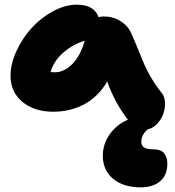

<svg xmlns="http://www.w3.org/2000/svg" viewBox="-20 -516 744 818"><path d="M207 -40Q126 -40 75.4 -82Q24.9 -124 24.9 -192.9Q24.9 -243.7 50 -298.3Q75.2 -353 114.5 -396.5Q153.8 -439.9 205.8 -468Q257.8 -496.1 307.1 -496.1Q381.3 -496.1 399.9 -442.9Q410.2 -445.8 421.9 -445.8Q463.4 -445.8 495.1 -425Q526.9 -404.3 540 -372.1Q551.8 -346.2 568.4 -305.4Q585 -264.6 595 -241Q605 -217.3 624.5 -184.1Q644 -150.9 668.9 -120.1Q681.6 -105 682.9 -80.3Q684.1 -55.7 676 -32Q668 -8.3 649.9 11Q631.8 30.3 608.9 35.2Q582 59.1 582 87.9Q582 104 593.5 112.1Q605 120.1 633.8 120.1Q665.5 120.1 679.2 137Q692.9 153.8 692.9 180.2Q692.9 231 661.9 256.6Q630.9 282.2 580.1 282.2Q504.9 282.2 461.4 245.4Q418 208.5 418 147.9Q418 98.1 447.3 56.4Q476.6 14.6 524.9 -5.9Q466.3 -82.5 437 -168.9Q416 -133.3 388.7 -107.7Q361.3 -82 331.1 -67.6Q300.8 -53.2 270.3 -46.6Q239.7 -40 207 -40ZM213.9 -208Q252.9 -208 287.8 -242.9Q322.8 -277.8 340.8 -342.8Q285.2 -324.7 246.1 -288.6Q207 -252.4 195.8 -209Q201.7 -208 213.9 -208Z"/></svg>

Font: Shantell Sans Irregular
Style: Regular
Weight: 800
Designer: Stephen Nixon, Anya Danilova, Shantell Martin
Foundry: Arrow Type
Version: Version 1.006;[9816181b4]